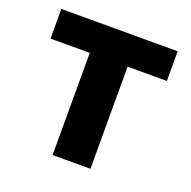

<svg xmlns="http://www.w3.org/2000/svg" viewBox="-105 -668 769 772"><g transform="rotate(20 279.0 -282.0)"><path d="M198 0V-437H30V-564H528V-437H360V0Z"/></g></svg>

Font: Noto Sans SC ExtraBold
Style: Regular
Weight: 800
Designer: Ryoko NISHIZUKA 西塚涼子 (kana, bopomofo & ideographs); Paul D. Hunt (Latin, Greek & Cyrillic); Sandoll Communications 산돌커뮤니
Foundry: Adobe
Version: Version 2.004-H2;hotconv 1.0.118;makeotfexe 2.5.65603